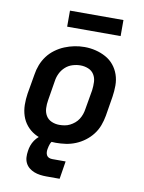

<svg xmlns="http://www.w3.org/2000/svg" viewBox="-99 -793 798 1061"><g transform="rotate(10 300.0 -262.5)"><path d="M255 8Q223 8 192 2.5Q161 -3 134.5 -18Q108 -33 89 -56Q70 -79 60.5 -108Q51 -137 50.5 -169Q50 -201 55 -233L74 -343Q78 -371 88.5 -398Q99 -425 116.5 -448.5Q134 -472 158.5 -490Q183 -508 210 -519Q237 -530 264.5 -535.5Q292 -541 321 -541Q353 -541 383.5 -533.5Q414 -526 440.5 -511.5Q467 -497 486 -474Q505 -451 515 -422Q525 -393 525 -361Q525 -329 520 -297L502 -187Q497 -159 487 -132Q477 -105 459 -81.5Q441 -58 417 -40Q393 -22 366 -11Q339 0 311 4Q283 8 255 8ZM257 -93Q272 -93 287 -95.5Q302 -98 316 -105Q330 -112 342.5 -122.5Q355 -133 363.5 -146.5Q372 -160 377 -174.5Q382 -189 384 -203L403 -313Q406 -337 405 -360Q404 -383 392.5 -401.5Q381 -420 360 -428.5Q339 -437 316 -437Q294 -437 271.5 -430Q249 -423 231.5 -407Q214 -391 204 -370Q194 -349 191 -327L173 -217Q169 -194 170 -171Q171 -148 182 -129.5Q193 -111 213.5 -102Q234 -93 257 -93ZM236 200Q218 200 200.5 197.5Q183 195 167.5 189Q152 183 139 172.5Q126 162 118.5 147Q111 132 110 114.5Q109 97 112 79Q114 63 119.5 47.5Q125 32 134.5 18Q144 4 157.5 -7.5Q171 -19 186.5 -26Q202 -33 218 -35.5Q234 -38 250 -38L244 0Q237 0 232 6.5Q227 13 224.5 20Q222 27 220 34Q218 41 217 48Q215 57 215.5 67Q216 77 220.5 85Q225 93 233.5 96.5Q242 100 252 100H327L311 200ZM206 -635V-725H506V-635Z"/></g></svg>

Font: Iosevka Curly Extended Oblique
Style: Bold
Weight: 700
Width: 7
Italic angle: -9°
Monospace: yes
Designer: Belleve Invis
Foundry: Belleve Invis
Version: Version 11.1.0; ttfautohint (v1.8.3)